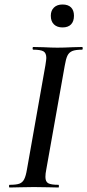

<svg xmlns="http://www.w3.org/2000/svg" viewBox="-20 -834 388 854"><path d="M23 -12Q52 -12 66 -17Q80 -22 87.5 -36.5Q95 -51 100 -81L182 -544Q186 -570 186 -576Q186 -598 173.5 -605.5Q161 -613 128 -613Q125 -613 125 -619Q125 -625 128 -625L173 -624Q211 -622 235 -622Q265 -622 303 -624L345 -625Q348 -625 348 -619Q348 -613 345 -613Q316 -613 301.5 -607Q287 -601 280 -586.5Q273 -572 268 -542L186 -81Q182 -62 182 -47Q182 -26 194.5 -19Q207 -12 240 -12Q242 -12 242 -6Q242 0 240 0Q213 0 197 -1L131 -2L69 -1Q52 0 23 0Q20 0 20 -6Q20 -12 23 -12ZM206 -764Q206 -787 220 -800.5Q234 -814 258 -814Q283 -814 296 -801Q309 -788 309 -764Q309 -739 296 -725.5Q283 -712 258 -712Q234 -712 220 -725.5Q206 -739 206 -764Z"/></svg>

Font: Cormorant Garamond SemiBold
Style: Italic
Weight: 600
Italic angle: -10°
Designer: Christian Thalmann (Catharsis Fonts)
Foundry: Catharsis Fonts
Version: Version 4.000